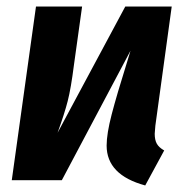

<svg xmlns="http://www.w3.org/2000/svg" viewBox="-20 -551 560 587"><path d="M453 -142Q453 -123 459.5 -111.5Q466 -100 482 -91L424 16Q306 -16 306 -106Q306 -142 321.5 -201.5Q337 -261 369 -363L379 -396L169 0H16L90 -531H231L206 -352Q197 -281 187 -242Q177 -203 156 -145L363 -531H505L455 -167Q453 -147 453 -142Z"/></svg>

Font: Fira Sans Condensed
Style: Bold Italic
Weight: 700
Width: 3
Italic angle: -8°
Designer: Carrois Corporate & Edenspiekermann AG
Foundry: Carrois Corporate GbR & Edenspiekermann AG
Version: Version 4.203